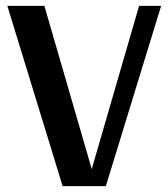

<svg xmlns="http://www.w3.org/2000/svg" viewBox="-20 -633 572 653"><path d="M528 -613 340 0H193L5 -613H131L292 -58L453 -613Z"/></svg>

Font: Arya
Style: Bold
Weight: 700
Designer: Eduardo Rodriguez Tunni, Modular Infotech
Foundry: Eduardo Rodriguez Tunni, Modular Infotech
Version: Version 1.002